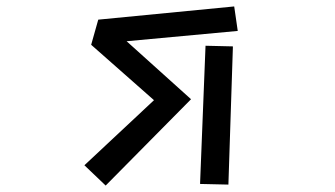

<svg xmlns="http://www.w3.org/2000/svg" viewBox="-20 -550 1040 596"><path d="M458 -239 263 -411 285 -489 707 -530 718 -454 373 -422 573 -242 308 26 242 -37ZM618 -408 703 -406 689 23 601 21Z"/></svg>

Font: Stick
Style: Regular
Weight: 400
Designer: Fontworks Inc.
Foundry: Fontworks Inc.
Version: Version 1.100